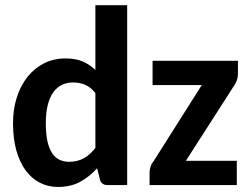

<svg xmlns="http://www.w3.org/2000/svg" viewBox="-20 -722 974 749"><path d="M30.8 0ZM399.4 0Q388.2 0 380.1 -5.6Q372.1 -11.2 369.6 -22.5L358.9 -65.9Q330.1 -33.2 293 -12.9Q255.9 7.3 206.1 7.3Q167.5 7.3 135.3 -9.3Q103 -25.9 79.8 -57.6Q56.6 -89.4 43.7 -135.5Q30.8 -181.6 30.8 -241.2Q30.8 -295.4 45.4 -341.6Q60.1 -387.7 86.9 -421.6Q113.8 -455.6 151.6 -474.9Q189.5 -494.1 235.8 -494.1Q274.9 -494.1 302.5 -482.2Q330.1 -470.2 352.1 -449.2V-701.7H476.1V0ZM249.5 -90.8Q266.6 -90.8 281 -94.5Q295.4 -98.1 307.6 -105Q319.8 -111.8 330.8 -121.8Q341.8 -131.8 352.1 -145V-358.9Q333.5 -382.3 311.8 -391.4Q290 -400.4 265.1 -400.4Q241.2 -400.4 221.4 -390.9Q201.7 -381.3 187.7 -361.8Q173.8 -342.3 166.3 -312.3Q158.7 -282.2 158.7 -241.2Q158.7 -199.7 165 -171.1Q171.4 -142.6 183.1 -124.8Q194.8 -106.9 211.7 -98.9Q228.5 -90.8 249.5 -90.8ZM908.2 -434.1Q908.2 -420.4 903.8 -408.2Q899.4 -396 893.1 -387.7L705.1 -94.7H903.8V0H563.5V-51.3Q563.5 -59.6 567.4 -71.8Q571.3 -84 579.6 -93.8L767.1 -390.1H575.2V-484.9H908.2Z"/></svg>

Font: Carlito
Style: Bold
Weight: 700
Designer: Lukasz Dziedzic
Foundry: tyPoland Lukasz Dziedzic
Version: Version 1.104